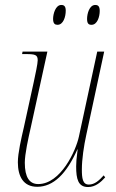

<svg xmlns="http://www.w3.org/2000/svg" viewBox="-20 -744 467 774"><path d="M349 -644C372 -644 382 -676 382 -700C382 -719 375 -724 364 -724C340 -724 331 -688 331 -668C331 -648 338 -644 349 -644ZM212 -644C235 -644 245 -676 245 -701C245 -719 238 -724 227 -724C204 -724 194 -688 194 -668C194 -648 202 -644 212 -644ZM335 10C365 10 387 -10 404 -29L398 -37C380 -17 362 0 338 0C313 0 310 -26 310 -61C310 -101 318 -156 328 -201L400 -536H372L298 -193C286 -137 225 -2 134 -2C99 -2 80 -29 80 -88C80 -123 94 -186 104 -230L171 -536H71L69 -526H84C122 -526 132 -523 132 -501C132 -487 123 -446 116 -413L76 -230C66 -187 52 -127 52 -90C52 -33 74 9 130 9C195 9 248 -43 292 -142H293C288 -104 287 -87 287 -73C287 -22 295 10 335 10Z"/></svg>

Font: Noto Serif Display Condensed Thin
Style: Italic
Weight: 100
Width: 3
Italic angle: -12°
Designer: Monotype Design Team
Foundry: Monotype Imaging Inc.
Version: Version 2.009